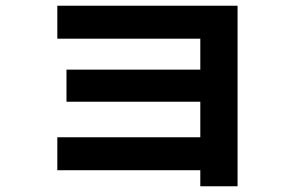

<svg xmlns="http://www.w3.org/2000/svg" viewBox="-20 -599 1040 670"><path d="M679 51V-5H180V-120H679V-244H212V-356H679V-464H180V-579H809V51Z"/></svg>

Font: M PLUS 1 Code
Style: Regular
Weight: 400
Designer: Coji Morishita
Foundry: UNDERFOREST DESIGN
Version: Version 1.005